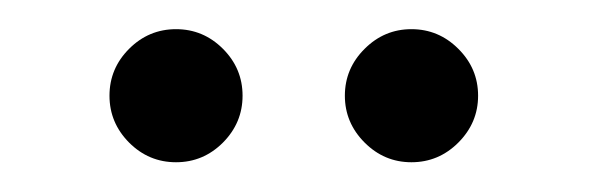

<svg xmlns="http://www.w3.org/2000/svg" viewBox="-20 -640 415 131"><path d="M228.8 -542.7Q215.3 -556.2 215.3 -574.7Q215.3 -593.3 228.8 -606.7Q242.2 -620.1 260.7 -620.1Q279.3 -620.1 292.7 -606.7Q306.2 -593.3 306.2 -574.7Q306.2 -556.2 292.7 -542.7Q279.3 -529.3 260.7 -529.3Q242.2 -529.3 228.8 -542.7ZM68.1 -542.7Q54.7 -556.2 54.7 -574.7Q54.7 -593.3 68.1 -606.7Q81.5 -620.1 100.1 -620.1Q118.7 -620.1 132.1 -606.7Q145.5 -593.3 145.5 -574.7Q145.5 -556.2 132.1 -542.7Q118.7 -529.3 100.1 -529.3Q81.5 -529.3 68.1 -542.7Z"/></svg>

Font: Libertinage
Style: f
Weight: 400
Designer: OSP
Foundry: OSP
Version: Version 1.0; 2008; OFL relea